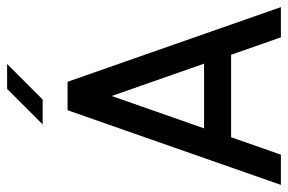

<svg xmlns="http://www.w3.org/2000/svg" viewBox="-155 -655 810 540"><g transform="rotate(-90 250.0 -385.0)"><path d="M340 -770 240 -670H170L270 -770ZM500 0H415L366 -140H134L85 0H0L210 -600H290ZM341 -216 250 -476 159 -216Z"/></g></svg>

Font: Gauge
Style: Regular
Weight: 400
Designer: Daniel Pimley
Foundry: Daniel Pimley
Version: Version 2.0